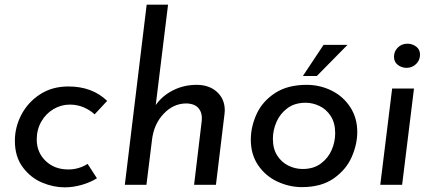

<svg xmlns="http://www.w3.org/2000/svg" viewBox="-20 -795 1856 826"><path d="M258 11Q210 11 161 -9.5Q112 -30 78 -75.5Q44 -121 44 -189Q44 -248 72 -301.5Q100 -355 152 -389Q204 -423 274 -423Q377 -423 441 -361L387 -303Q368 -321 340.5 -333Q313 -345 280 -345Q243 -345 210 -325.5Q177 -306 157.5 -271.5Q138 -237 138 -195Q138 -140 176 -103Q214 -66 274 -66Q319 -66 357 -90L397 -28Q368 -10 331 0.5Q294 11 258 11Z M947 -320 946 -306 909 0H815L848 -276Q851 -309 834.5 -329Q818 -349 782 -350Q726 -350 684 -305.5Q642 -261 634 -194L610 0H517L611 -775H703L650 -343Q678 -383 724.5 -406.5Q771 -430 826 -430Q880 -430 913.5 -399.5Q947 -369 947 -320Z M1059 -194Q1059 -250 1084 -304.5Q1109 -359 1163 -394.5Q1217 -430 1299 -430Q1356 -430 1406 -405.5Q1456 -381 1486.5 -334.5Q1517 -288 1517 -227Q1517 -175 1493.5 -120.5Q1470 -66 1416.5 -28Q1363 10 1279 10Q1225 10 1174 -13.5Q1123 -37 1091 -83.5Q1059 -130 1059 -194ZM1422 -222Q1422 -266 1403 -295.5Q1384 -325 1354.5 -339Q1325 -353 1295 -353Q1248 -353 1216.5 -329.5Q1185 -306 1169.5 -270.5Q1154 -235 1154 -198Q1154 -155 1172.5 -126Q1191 -97 1220.5 -82.5Q1250 -68 1282 -68Q1329 -68 1360.5 -91.5Q1392 -115 1407 -150Q1422 -185 1422 -222ZM1343 -468H1283L1372 -602H1475Z M1761 -414 1710 0H1616L1667 -414ZM1733 -607Q1754 -607 1770.5 -594.5Q1787 -582 1787 -560Q1787 -536 1770 -519.5Q1753 -503 1728 -503Q1706 -504 1690.5 -516.5Q1675 -529 1675 -551Q1675 -574 1691.5 -590.5Q1708 -607 1733 -607Z"/></svg>

Font: Josefin Sans
Style: Italic
Weight: 400
Italic angle: -7°
Designer: Santiago Orozco
Foundry: Typemade
Version: Version 2.000